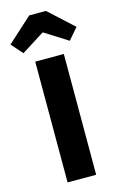

<svg xmlns="http://www.w3.org/2000/svg" viewBox="-184 -1006 661 1064"><g transform="rotate(-15 146.5 -474.5)"><path d="M229 0H65V-693H229ZM-43 -820 99 -949H195L336 -820L280 -755L147 -839L14 -755Z"/></g></svg>

Font: Statis Sans
Style: Bold
Weight: 700
Designer: bBox Type GmbH
Foundry: bBox Type GmbH
Version: Version 1.000